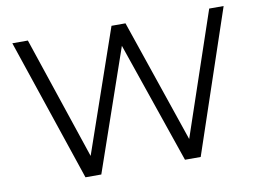

<svg xmlns="http://www.w3.org/2000/svg" viewBox="-76 -814 1262 929"><g transform="rotate(-10 555.5 -350.0)"><path d="M272.5 0 36.5 -700H112.9L333.9 -41.5H295.7L523.8 -700H592.5L817.2 -41.5H780.6L1003.8 -700H1074.7L838.6 0H761.4L546.5 -624.7H566.4L350.3 0Z"/></g></svg>

Font: Montserrat Thin
Style: Regular
Weight: 100
Designer: Julieta Ulanovsky
Foundry: Julieta Ulanovsky
Version: Version 9.000